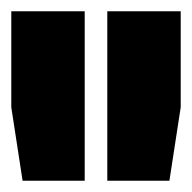

<svg xmlns="http://www.w3.org/2000/svg" viewBox="-20 -720 340 340"><path d="M0 -530 20 -400H130V-700H0ZM170 -400H280L300 -530V-700H170Z"/></svg>

Font: Millimetre
Style: Extrablack
Weight: 900
Designer: Jérémy Landes
Version: Version 1.0